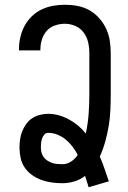

<svg xmlns="http://www.w3.org/2000/svg" viewBox="-20 -763 540 808"><path d="M353 25Q349 13 345.5 1Q342 -11 338 -23Q318 -7 293 0.5Q268 8 242 8Q220 8 198 5Q176 2 155 -5.5Q134 -13 115.5 -26Q97 -39 84.5 -57Q72 -75 67 -97.5Q62 -120 62 -142Q62 -159 64.5 -176.5Q67 -194 73.5 -210.5Q80 -227 90.5 -241.5Q101 -256 115.5 -265.5Q130 -275 147.5 -279.5Q165 -284 183 -284Q206 -284 228.5 -277.5Q251 -271 271 -260Q291 -249 309 -234Q327 -219 341 -201Q350 -242 353 -284Q356 -326 356 -368V-539Q356 -562 351 -584.5Q346 -607 332.5 -625.5Q319 -644 297.5 -653.5Q276 -663 253 -663Q232 -663 211.5 -656Q191 -649 177 -633.5Q163 -618 156.5 -597Q150 -576 150 -555V-551H60V-558Q60 -583 66 -608Q72 -633 84 -655Q96 -677 114 -694.5Q132 -712 155 -723Q178 -734 203 -738.5Q228 -743 253 -743Q280 -743 306.5 -738Q333 -733 356 -720Q379 -707 397 -687Q415 -667 426.5 -642.5Q438 -618 442 -591.5Q446 -565 446 -539V-368Q446 -334 444.5 -300Q443 -266 437.5 -233Q432 -200 423 -167.5Q414 -135 400 -104Q411 -79 420 -52.5Q429 -26 438 0ZM242 -72Q262 -72 279 -83Q296 -94 307 -111Q298 -129 285.5 -145.5Q273 -162 257.5 -175Q242 -188 222.5 -196Q203 -204 183 -204Q173 -204 166.5 -196.5Q160 -189 157 -180Q154 -171 153 -162Q152 -153 152 -143Q152 -132 154.5 -121.5Q157 -111 163.5 -102Q170 -93 179.5 -87Q189 -81 199 -77.5Q209 -74 220 -73Q231 -72 242 -72Z"/></svg>

Font: Iosevka Medium
Style: Regular
Weight: 500
Monospace: yes
Designer: Belleve Invis
Foundry: Belleve Invis
Version: Version 32.5.0; ttfautohint (v1.8.4)